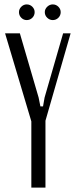

<svg xmlns="http://www.w3.org/2000/svg" viewBox="-20 -850 343 870"><path d="M155 -408 163 -368H175L182 -408L266 -699H300L186 -303V0H122V-300L3 -699H70ZM66 -795Q66 -809 76.5 -819.5Q87 -830 101 -830Q116 -830 126.5 -819.5Q137 -809 137 -795Q137 -780 126.5 -769.5Q116 -759 101 -759Q87 -759 76.5 -769.5Q66 -780 66 -795ZM183 -795Q183 -809 194 -819.5Q205 -830 219 -830Q234 -830 244.5 -819.5Q255 -809 255 -795Q255 -780 244.5 -769.5Q234 -759 219 -759Q205 -759 194 -769.5Q183 -780 183 -795Z"/></svg>

Font: Moniqa Paragraph
Style: Regular
Weight: 400
Designer: Rajesh Rajput
Foundry: Rajesh Rajput
Version: Version 1.000